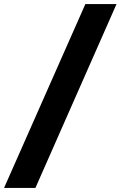

<svg xmlns="http://www.w3.org/2000/svg" viewBox="-73 -720 627 949"><path d="M-53 209 349 -700H503L102 209Z"/></svg>

Font: Red Hat Text VF
Style: Regular
Weight: 400
Designer: Pentagram, MCKL
Foundry: Pentagram, MCKL
Version: Version 1.023